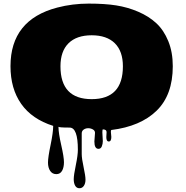

<svg xmlns="http://www.w3.org/2000/svg" viewBox="-20 -691 1010 1045"><path d="M493.7 79.1 497.1 32.2Q497.1 20 485.4 13.4Q473.6 6.8 460 6.8Q446.3 6.8 435.5 14.2Q424.8 21.5 424.8 35.2V147.5Q424.8 171.9 435.1 219.2Q445.3 266.6 445.3 286.9Q445.3 307.1 436.5 320.3Q427.7 333.5 412.4 333.5Q397 333.5 389.2 319.8Q381.3 306.2 381.3 284.2Q381.3 262.2 392.6 208Q403.8 153.8 403.8 124Q403.8 3.4 358.9 3.4Q298.3 3.4 298.3 -1.5V-0.5Q298.3 33.2 313.2 98.4Q328.1 163.6 328.1 191.9Q328.1 220.2 317.9 238.5Q307.6 256.8 286.4 256.8Q265.1 256.8 253.2 239.3Q241.2 221.7 241.2 193.6Q241.2 165.5 255.4 97.4Q269.5 29.3 269.5 -5.9Q153.8 -42.5 95.5 -125.5Q37.1 -208.5 37.1 -330.6Q37.1 -583.5 292 -649.9Q374.5 -671.4 462.6 -671.4Q550.8 -671.4 612.5 -661.6Q674.3 -651.9 732.2 -627.2Q790 -602.5 830.8 -564.7Q871.6 -526.9 896 -467Q920.4 -407.2 920.4 -330.6Q920.4 -174.3 832.5 -88.6Q744.6 -2.9 585.4 16.6Q583.5 20 583.5 27.3L585.9 54.2Q585.9 79.1 572.3 79.1Q558.6 79.1 558.6 55.2L560.1 27.8Q560.1 13.2 539.1 13.2Q537.1 17.6 537.1 29.8L539.6 77.1Q539.6 91.8 534.2 105.5Q528.8 119.1 516.1 119.1Q493.7 119.1 493.7 79.1ZM309.1 -330.1Q309.1 -151.4 479 -151.4Q648.9 -151.4 648.9 -330.1Q648.9 -412.1 605 -455.6Q561 -499 479 -499Q397 -499 353 -455.6Q309.1 -412.1 309.1 -330.1Z"/></svg>

Font: Nosifer Caps
Style: Regular
Weight: 800
Version: Version 001.002